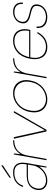

<svg xmlns="http://www.w3.org/2000/svg" viewBox="1070 -1797 739 2919"><g transform="rotate(-90 1439.5 -337.5)"><path d="M154 12Q100 12 65.5 -10Q31 -32 18 -68Q5 -104 12 -145Q22 -200 51 -234Q80 -268 126 -284.5Q172 -301 230 -301H400Q411 -359 402.5 -401Q394 -443 363 -466Q332 -489 274 -489Q198 -489 149 -456.5Q100 -424 76 -356H56Q73 -409 105.5 -442.5Q138 -476 181 -492Q224 -508 272 -508Q341 -508 376.5 -481Q412 -454 421.5 -408Q431 -362 421 -305L367 0H351L366 -105H363Q357 -97 341 -78Q325 -59 299.5 -38.5Q274 -18 238 -3Q202 12 154 12ZM159 -8Q207 -8 245.5 -26.5Q284 -45 312.5 -74Q341 -103 359 -135.5Q377 -168 382 -197L397 -283H227Q161 -283 120.5 -264Q80 -245 60 -213.5Q40 -182 33 -143Q23 -86 55.5 -47Q88 -8 159 -8ZM195 -539 200 -564 384 -687H387L383 -662Z M463 0 551 -496H567L555 -400H558Q585 -440 616 -464Q647 -488 684.5 -498Q722 -508 767 -508L764 -490H758Q731 -490 697 -482.5Q663 -475 630 -453.5Q597 -432 571 -390.5Q545 -349 533 -281L483 0Z M901 0 790 -496H814L917 -28H920L1187 -496H1211L925 0Z M1387 12Q1320 12 1272 -19Q1224 -50 1203 -108.5Q1182 -167 1196 -248Q1207 -309 1234 -357Q1261 -405 1299.5 -438.5Q1338 -472 1384.5 -490Q1431 -508 1482 -508Q1550 -508 1598.5 -477Q1647 -446 1668.5 -387.5Q1690 -329 1675 -248Q1664 -187 1637 -139Q1610 -91 1571 -57.5Q1532 -24 1485 -6Q1438 12 1387 12ZM1391 -8Q1447 -8 1502 -34.5Q1557 -61 1598 -114.5Q1639 -168 1653 -248Q1667 -327 1645 -380.5Q1623 -434 1578 -461Q1533 -488 1478 -488Q1422 -488 1367.5 -461Q1313 -434 1272.5 -380.5Q1232 -327 1218 -248Q1204 -168 1225.5 -114.5Q1247 -61 1291.5 -34.5Q1336 -8 1391 -8Z M1709 0 1797 -496H1813L1801 -400H1804Q1831 -440 1862 -464Q1893 -488 1930.5 -498Q1968 -508 2013 -508L2010 -490H2004Q1977 -490 1943 -482.5Q1909 -475 1876 -453.5Q1843 -432 1817 -390.5Q1791 -349 1779 -281L1729 0Z M2183 12Q2112 12 2067.5 -20.5Q2023 -53 2007.5 -113Q1992 -173 2007 -254Q2018 -314 2042.5 -361.5Q2067 -409 2103 -441.5Q2139 -474 2183.5 -491Q2228 -508 2278 -508Q2351 -508 2392.5 -476Q2434 -444 2448 -392.5Q2462 -341 2451 -282Q2450 -272 2448 -264.5Q2446 -257 2444 -246H2017L2020 -264H2429Q2442 -340 2426 -389.5Q2410 -439 2371 -463.5Q2332 -488 2274 -488Q2222 -488 2172.5 -464.5Q2123 -441 2085 -390.5Q2047 -340 2030 -259L2028 -250Q2010 -166 2028.5 -112.5Q2047 -59 2089.5 -33.5Q2132 -8 2187 -8Q2255 -8 2306 -42.5Q2357 -77 2391 -138H2413Q2390 -94 2357.5 -60Q2325 -26 2281.5 -7Q2238 12 2183 12Z M2637 12Q2587 12 2548.5 -5Q2510 -22 2490 -58Q2470 -94 2474 -151H2496Q2490 -101 2510 -69Q2530 -37 2565.5 -22.5Q2601 -8 2641 -8Q2684 -8 2719.5 -22.5Q2755 -37 2778 -63.5Q2801 -90 2807 -124Q2814 -164 2802 -185.5Q2790 -207 2759 -219.5Q2728 -232 2677 -243Q2638 -251 2611 -263Q2584 -275 2568 -291Q2552 -307 2546.5 -328.5Q2541 -350 2546 -378Q2553 -417 2577 -446Q2601 -475 2638 -491.5Q2675 -508 2721 -508Q2787 -508 2826 -471Q2865 -434 2860 -360H2838Q2845 -417 2814 -452.5Q2783 -488 2717 -488Q2654 -488 2615 -457.5Q2576 -427 2568 -378Q2564 -353 2570.5 -331.5Q2577 -310 2602 -293Q2627 -276 2677 -264Q2713 -256 2744 -247Q2775 -238 2796.5 -224Q2818 -210 2827 -187Q2836 -164 2830 -127Q2823 -87 2797 -55.5Q2771 -24 2730 -6Q2689 12 2637 12Z"/></g></svg>

Font: DM Sans 36pt Thin
Style: Italic
Weight: 250
Italic angle: -10°
Designer: Colophon Foundry, Jonny Pinhorn
Foundry: Colophon Foundry
Version: Version 4.004;gftools[0.9.30]